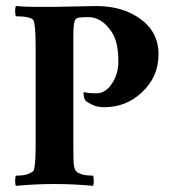

<svg xmlns="http://www.w3.org/2000/svg" viewBox="-20 -601 557 625"><path d="M282.7 4Q157.3 -8 32 4Q29.3 0 29.3 -12Q29.3 -24 32 -29.3Q60 -29.3 73.3 -35.3Q86.7 -41.3 89.3 -45.3Q96 -61.3 96 -128V-452Q96 -516 89.3 -534.7Q80 -548 32 -548Q29.3 -553.3 29.3 -565.3Q29.3 -577.3 32 -581.3Q62.7 -578.7 96 -578.7H158.7L293.3 -581.3Q378.7 -581.3 436 -540Q496 -497.3 496 -424Q496 -349.3 440 -298.7Q389.3 -252 320 -252Q296 -252 280 -260Q264 -268 259.3 -272.7Q254.7 -277.3 252.7 -289.3Q250.7 -301.3 254.7 -301.3Q264 -297.3 294 -297.3Q324 -297.3 344.7 -329.3Q365.3 -361.3 365.3 -399.3Q365.3 -437.3 358.7 -462Q352 -486.7 338.7 -504Q308 -545.3 268 -545.3Q252 -545.3 239.3 -544Q226.7 -542.7 224 -534.7Q218.7 -524 218.7 -481.3V-128Q218.7 -98.7 219.3 -78.7Q220 -58.7 224 -50Q228 -41.3 235.3 -38Q242.7 -34.7 250.7 -32Q265.3 -29.3 282.7 -29.3Q285.3 -24 285.3 -12Q285.3 0 282.7 4Z"/></svg>

Font: Ramaraja
Style: Regular
Weight: 400
Designer: Appaji Ambarisha Darbha
Foundry: Andhrapradesh Society for Knowledge Networks
Version: Version 1.0.4; ttfautohint (v1.2.25-373a) -l 7 -r 28 -G 50 -